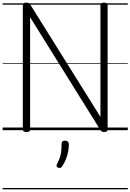

<svg xmlns="http://www.w3.org/2000/svg" viewBox="-20 -981 983 1447"><path d="M179 14Q152 14 152 -5V-942Q152 -952 158.5 -956.5Q165 -961 179 -961Q191 -961 197 -957.5Q203 -954 209 -945L737 -100V-942Q737 -952 743.5 -956.5Q750 -961 764 -961Q791 -961 791 -942V-5Q791 5 784 9.5Q777 14 765 14Q754 14 748 10.5Q742 7 736 -2L207 -851V-5Q207 5 200.5 9.5Q194 14 179 14ZM418 283Q408 278 406.5 271.5Q405 265 411 252Q424 227 431 206.5Q438 186 441 162Q444 138 444 103Q444 92 450 85.5Q456 79 469 79Q484 79 491.5 87Q499 95 499 106Q499 133 493.5 162Q488 191 477 218.5Q466 246 450 270Q444 280 437 283.5Q430 287 418 283ZM0 436H943V446H0ZM0 -20H943V0H0ZM0 -505H943V-500H0ZM0 -956H943V-946H0Z"/></svg>

Font: Playwrite HU Guides
Style: Regular
Weight: 400
Designer: Veronika Burian, José Scaglione
Foundry: TypeTogether
Version: Version 1.003